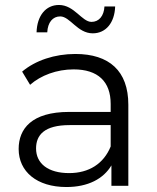

<svg xmlns="http://www.w3.org/2000/svg" viewBox="-20 -747 630 772"><path d="M222 -681C262 -681 291 -613 353 -613C406 -613 441 -656 443 -721H400C398 -683 378 -659 348 -659C309 -659 279 -727 217 -727C164 -727 129 -684 127 -617H170C172 -657 192 -681 222 -681ZM283 -530C200 -530 122 -504 69 -459L101 -406C144 -444 208 -468 276 -468C374 -468 425 -419 425 -329V-297H258C107 -297 55 -229 55 -148C55 -57 128 5 247 5C334 5 396 -28 428 -82V0H496V-326C496 -462 419 -530 283 -530ZM258 -51C174 -51 125 -89 125 -150C125 -204 158 -244 260 -244H425V-158C397 -89 338 -51 258 -51Z"/></svg>

Font: Talent
Style: Regular
Weight: 400
Designer: Mike Powis
Version: Version 1.001;hotconv 1.0.109;makeotfexe 2.5.65596